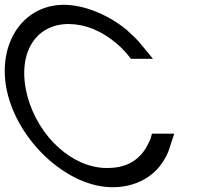

<svg xmlns="http://www.w3.org/2000/svg" viewBox="-76 -760 855 800"><path d="M551.5 -183C546.2 -169 538.7 -156 530.7 -141C496.9 -88 446.4 -60 370.4 -60C369.9 -60 369.3 -60 368.8 -60C227.6 -60 84.2 -187.7 38 -360C-7 -532 67.7 -660 210.7 -660C280.9 -659 347.2 -632 410.6 -578C426.1 -565 439.9 -551 452.9 -536L469.5 -515H561.5L512.7 -574C496.1 -595 474.7 -615 456.4 -631L456.2 -632C377.5 -698 276.2 -740 189.2 -740C10.5 -739 -96.4 -563 -42 -360C13.7 -156 212.9 20 391.9 20C392.9 20 394 20 395 20C488.8 20 564.8 -23.7 604.7 -89C614.6 -104 624.5 -123 630.2 -143L650.1 -203H557.1Z"/></svg>

Font: Nordica Advanced
Style: RegularLObl
Weight: 300
Version: Version 1.07